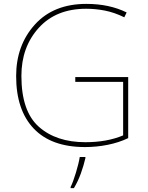

<svg xmlns="http://www.w3.org/2000/svg" viewBox="-20 -746 760 987"><path d="M367 -350V-325H613V-50Q530 -15 419 -15Q269 -15 179.5 -94.5Q90 -174 90 -356Q90 -504 179 -602.5Q268 -701 423 -701Q471 -701 519.5 -691.5Q568 -682 619 -657L631 -682Q542 -726 424 -726Q255 -726 159 -619.5Q63 -513 63 -355Q63 -180 153.5 -85Q244 10 417 10Q476 10 533.5 -1.5Q591 -13 639 -36V-350ZM419 61H390Q385 93 370 142.5Q355 192 343 215V221H360Q381 186 395.5 146Q410 106 419 67Z"/></svg>

Font: Noto Sans UI Thin
Style: Regular
Weight: 250
Designer: Monotype Design Team
Foundry: Monotype Imaging Inc.
Version: Version 1.901